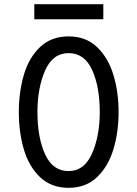

<svg xmlns="http://www.w3.org/2000/svg" viewBox="-20 -886 656 918"><path d="M70 -350Q70 -446 94 -528Q118 -610 171.5 -661Q225 -712 308 -712Q391 -712 444.5 -660.5Q498 -609 522.5 -527Q547 -445 547 -350Q547 -255 522.5 -173Q498 -91 444.5 -39.5Q391 12 308 12Q225 12 171.5 -39Q118 -90 94 -172Q70 -254 70 -350ZM457 -350Q457 -471 420.5 -551.5Q384 -632 308 -632Q232 -632 195.5 -548.5Q159 -465 159 -350Q159 -229 195.5 -148.5Q232 -68 308 -68Q383 -68 420 -152Q457 -236 457 -350ZM144 -866H474V-794H144Z"/></svg>

Font: Overpass Mono
Style: Regular
Weight: 400
Monospace: yes
Designer: Delve Withrington, Dave Bailey
Foundry: Delve Fonts
Version: Version 1.000;DELV;Overpass